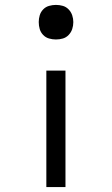

<svg xmlns="http://www.w3.org/2000/svg" viewBox="-20 -548 457 783"><path d="M208 -387Q194 -387 180 -391Q166 -395 156 -405.5Q146 -416 142 -429.5Q138 -443 138 -458Q138 -472 142 -485.5Q146 -499 156 -509.5Q166 -520 180 -524Q194 -528 208 -528Q223 -528 236.5 -524Q250 -520 260 -509.5Q270 -499 274.5 -485.5Q279 -472 279 -458Q279 -443 274.5 -429.5Q270 -416 260 -405.5Q250 -395 236.5 -391Q223 -387 208 -387ZM169 215V-260H247V215Z"/></svg>

Font: Huly
Style: Regular
Weight: 400
Designer: Belleve Invis
Foundry: Belleve Invis
Version: Version 33.2.5; ttfautohint (v1.8.4)